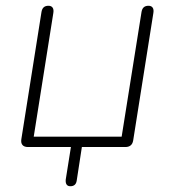

<svg xmlns="http://www.w3.org/2000/svg" viewBox="-20 -510 605 666"><path d="M224 136Q215 136 211 130Q207 124 208 113L226 0H77Q64 0 58 -7Q52 -14 54 -27L124 -469Q126 -480 132 -485Q138 -490 148 -490Q158 -490 162.5 -483.5Q167 -477 165 -465L97 -36H402L471 -469Q473 -480 479 -485Q485 -490 495 -490Q505 -490 509.5 -483.5Q514 -477 512 -465L442 -23Q440 -11 433 -5.5Q426 0 415 0H264L246 117Q243 136 224 136Z"/></svg>

Font: Nunito ExtraLight
Style: Italic
Weight: 200
Italic angle: -9°
Designer: Vernon Adams
Foundry: Vernon Adams
Version: Version 3.602